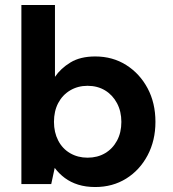

<svg xmlns="http://www.w3.org/2000/svg" viewBox="-20 -740 695 772"><path d="M363 12Q325 12 294.5 2.5Q264 -7 240.5 -24.5Q217 -42 200 -65L186 0H66V-720H201V-431Q224 -465 263.5 -489Q303 -513 363 -513Q433 -513 487.5 -478.5Q542 -444 573.5 -385Q605 -326 605 -250Q605 -175 573.5 -115.5Q542 -56 487.5 -22Q433 12 363 12ZM332 -106Q372 -106 402.5 -124Q433 -142 450.5 -174.5Q468 -207 468 -250Q468 -292 450.5 -325Q433 -358 402.5 -376.5Q372 -395 332 -395Q293 -395 262 -376.5Q231 -358 214 -325.5Q197 -293 197 -250Q197 -208 214 -175Q231 -142 262 -124Q293 -106 332 -106Z"/></svg>

Font: DM Sans 18pt
Style: Bold
Weight: 700
Designer: Colophon Foundry, Jonny Pinhorn
Foundry: Colophon Foundry
Version: Version 4.004;gftools[0.9.30]